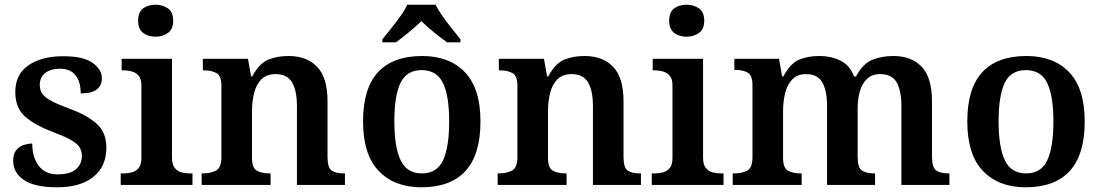

<svg xmlns="http://www.w3.org/2000/svg" viewBox="-20 -786 4680 816"><path d="M223 10Q127 10 81.5 -21Q36 -52 36 -103Q36 -133 50 -149Q64 -165 83 -170.5Q102 -176 117 -176Q117 -118 144.5 -81.5Q172 -45 225 -45Q278 -45 303 -67Q328 -89 328 -122Q328 -145 317.5 -161Q307 -177 280 -192Q253 -207 205 -225Q126 -255 85.5 -291.5Q45 -328 45 -395Q45 -470 101 -508.5Q157 -547 249 -547Q335 -547 374 -518.5Q413 -490 413 -454Q413 -423 391.5 -406Q370 -389 323 -389Q323 -438 301 -466Q279 -494 235 -494Q196 -494 172.5 -476Q149 -458 149 -425Q149 -402 161 -386Q173 -370 202 -355Q231 -340 281 -322Q353 -295 392.5 -258.5Q432 -222 432 -159Q432 -78 376.5 -34Q321 10 223 10Z M641 -630Q610 -630 588.5 -646Q567 -662 567 -698Q567 -735 588.5 -750.5Q610 -766 641 -766Q671 -766 693.5 -750.5Q716 -735 716 -698Q716 -662 693.5 -646Q671 -630 641 -630ZM493 0V-49H506Q523 -49 540.5 -53.5Q558 -58 569.5 -72Q581 -86 581 -115V-424Q581 -451 569 -464.5Q557 -478 540 -482.5Q523 -487 506 -487H497V-536H711V-116Q711 -87 722.5 -72.5Q734 -58 751 -53.5Q768 -49 786 -49H798V0Z M837 0V-49H841Q875 -49 898 -61Q921 -73 921 -119V-421Q921 -464 900 -475.5Q879 -487 846 -487H842V-536H1034L1047 -461H1052Q1082 -517 1120 -532.5Q1158 -548 1206 -548Q1284 -548 1328 -502Q1372 -456 1372 -354V-120Q1372 -73 1390 -61Q1408 -49 1442 -49H1446V0H1242V-335Q1242 -400 1221.5 -435.5Q1201 -471 1151 -471Q1113 -471 1091 -449Q1069 -427 1060 -391Q1051 -355 1051 -313V-115Q1051 -72 1072 -60.5Q1093 -49 1126 -49H1130V0Z M1771 10Q1656 10 1589.5 -59.5Q1523 -129 1523 -270Q1523 -410 1586.5 -479Q1650 -548 1774 -548Q1890 -548 1956 -479Q2022 -410 2022 -270Q2022 -129 1958.5 -59.5Q1895 10 1771 10ZM1773 -49Q1837 -49 1863 -105Q1889 -161 1889 -270Q1889 -379 1862.5 -433.5Q1836 -488 1772 -488Q1708 -488 1682 -433.5Q1656 -379 1656 -270Q1656 -161 1682.5 -105Q1709 -49 1773 -49ZM1605 -619Q1621 -638 1641.5 -664Q1662 -690 1681.5 -717Q1701 -744 1711 -766H1831Q1842 -744 1861 -717Q1880 -690 1901 -664Q1922 -638 1937 -619V-606H1880Q1856 -623 1824.5 -648.5Q1793 -674 1771 -696Q1748 -674 1717 -648.5Q1686 -623 1663 -606H1605Z M2095 0V-49H2099Q2133 -49 2156 -61Q2179 -73 2179 -119V-421Q2179 -464 2158 -475.5Q2137 -487 2104 -487H2100V-536H2292L2305 -461H2310Q2340 -517 2378 -532.5Q2416 -548 2464 -548Q2542 -548 2586 -502Q2630 -456 2630 -354V-120Q2630 -73 2648 -61Q2666 -49 2700 -49H2704V0H2500V-335Q2500 -400 2479.5 -435.5Q2459 -471 2409 -471Q2371 -471 2349 -449Q2327 -427 2318 -391Q2309 -355 2309 -313V-115Q2309 -72 2330 -60.5Q2351 -49 2384 -49H2388V0Z M2898 -630Q2867 -630 2845.5 -646Q2824 -662 2824 -698Q2824 -735 2845.5 -750.5Q2867 -766 2898 -766Q2928 -766 2950.5 -750.5Q2973 -735 2973 -698Q2973 -662 2950.5 -646Q2928 -630 2898 -630ZM2750 0V-49H2763Q2780 -49 2797.5 -53.5Q2815 -58 2826.5 -72Q2838 -86 2838 -115V-424Q2838 -451 2826 -464.5Q2814 -478 2797 -482.5Q2780 -487 2763 -487H2754V-536H2968V-116Q2968 -87 2979.5 -72.5Q2991 -58 3008 -53.5Q3025 -49 3043 -49H3055V0Z M3094 0V-49H3100Q3134 -49 3156 -61Q3178 -73 3178 -119V-423Q3178 -466 3157.5 -477.5Q3137 -489 3104 -489H3101V-536H3291L3304 -461H3309Q3339 -517 3376.5 -532.5Q3414 -548 3461 -548Q3513 -548 3552.5 -528Q3592 -508 3610 -461H3618Q3648 -517 3689 -532.5Q3730 -548 3777 -548Q3854 -548 3897.5 -502Q3941 -456 3941 -354V-120Q3941 -73 3959.5 -61Q3978 -49 4012 -49H4015V0H3811V-335Q3811 -400 3791 -435.5Q3771 -471 3721 -471Q3686 -471 3665 -451Q3644 -431 3634.5 -398Q3625 -365 3625 -326V-120Q3625 -73 3643.5 -61Q3662 -49 3696 -49H3699V0H3495V-335Q3495 -400 3475 -435.5Q3455 -471 3406 -471Q3369 -471 3347.5 -449Q3326 -427 3317 -391Q3308 -355 3308 -313V-115Q3308 -72 3329.5 -60.5Q3351 -49 3384 -49H3387V0Z M4339 10Q4224 10 4157.5 -59.5Q4091 -129 4091 -270Q4091 -410 4154.5 -479Q4218 -548 4342 -548Q4458 -548 4524 -479Q4590 -410 4590 -270Q4590 -129 4526.5 -59.5Q4463 10 4339 10ZM4341 -49Q4405 -49 4431 -105Q4457 -161 4457 -270Q4457 -379 4430.5 -433.5Q4404 -488 4340 -488Q4276 -488 4250 -433.5Q4224 -379 4224 -270Q4224 -161 4250.5 -105Q4277 -49 4341 -49Z"/></svg>

Font: Noto Serif Thai SemiBold
Style: Regular
Weight: 600
Designer: Monotype Design Team
Foundry: Monotype Imaging Inc.
Version: Version 2.001; ttfautohint (v1.8.4.7-5d5b)